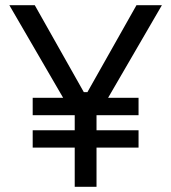

<svg xmlns="http://www.w3.org/2000/svg" viewBox="-20 -720 660 740"><path d="M268 0V-285L253 -292L16 -700H114L303 -365H317L506 -700H604L367 -292L352 -285V0ZM106 -151V-218H514V-151ZM106 -276V-343H514V-276Z"/></svg>

Font: Space Grotesk Light
Style: Regular
Weight: 400
Version: Version 2.000